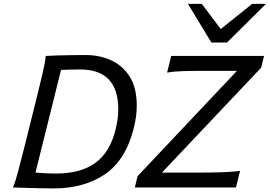

<svg xmlns="http://www.w3.org/2000/svg" viewBox="-20 -996 1433 1020"><path d="M110.4 -217.8 175.3 -478.5Q192.9 -548.8 207 -609.4Q221.2 -669.9 222.7 -698.7Q244.1 -700.2 282 -701.4Q319.8 -702.6 361.8 -703.1Q403.8 -703.6 436.5 -703.6Q508.3 -703.6 569.8 -676Q631.3 -648.4 668.9 -589.1Q706.5 -529.8 706.5 -435.1Q706.5 -408.7 702.9 -379.2Q699.2 -349.6 690.9 -316.4Q648.4 -145.5 537.6 -70.3Q426.8 4.9 264.6 4.9Q241.2 4.9 205.1 4.2Q168.9 3.4 133.3 2.4Q97.7 1.5 73.2 0.7Q48.8 0 48.8 0Q61.5 -28.8 76.9 -87.9Q92.3 -147 110.4 -217.8ZM304.2 -624.5 168.5 -79.1Q185.5 -77.6 215.1 -75.9Q244.6 -74.2 279.3 -74.2Q408.7 -74.2 486.3 -130.4Q564 -186.5 593.8 -307.1Q608.4 -366.7 608.4 -415Q608.4 -627 405.3 -627Q381.3 -627 352.1 -626.2Q322.8 -625.5 304.2 -624.5ZM1382.8 -698.7 1367.2 -636.2 840.3 -79.1H1040.5Q1112.3 -79.1 1168.5 -81.3Q1224.6 -83.5 1255.4 -88.4L1233.4 0H696.3L710.9 -60.1L1238.8 -619.6H1063Q990.7 -619.6 944.6 -617.9Q898.4 -616.2 867.7 -610.4L889.6 -698.7ZM978.5 -975.6H1051.8L1152.8 -841.8L1319.8 -975.6H1393.1L1186 -770H1103Z"/></svg>

Font: Andika
Style: Italic
Weight: 400
Italic angle: -14°
Designer: Victor Gaultney, Annie Olsen, Julie Remington, Don Collingsworth, Eric Hays, Becca Hirsbrunner
Foundry: SIL International
Version: Version 6.101